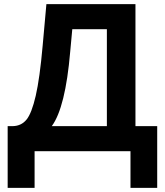

<svg xmlns="http://www.w3.org/2000/svg" viewBox="-20 -730 797 927"><path d="M17 177V-121H42Q83 -122 108 -152.5Q133 -183 152.5 -267.5Q172 -352 186 -510L204 -710H634V-121H739V177H610V0H147V177ZM230 -121H496V-589H329L319 -481Q296 -211 230 -121Z"/></svg>

Font: Raleway
Style: Bold
Weight: 700
Designer: Matt McInerney, Pablo Impallari, Rodrigo Fuenzalida
Foundry: Matt McInerney, Pablo Impallari, Rodrigo Fuenzalida
Version: Version 3.000